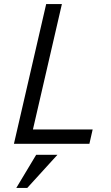

<svg xmlns="http://www.w3.org/2000/svg" viewBox="-20 -710 549 948"><path d="M48.8 0 208 -689.9H285.6L142.6 -70.8H437.5L421.4 0ZM60.5 217.8 158.7 54.2H263.7L114.7 217.8Z"/></svg>

Font: HK Grotesk Italic
Style: Regular
Weight: 400
Italic angle: -13°
Designer: Alfredo Marco Pradil and Stefan Peev
Foundry: Hanken Design Co.
Version: Version 1.000;PS 001.000;hotconv 1.0.88;makeotf.lib2.5.64775